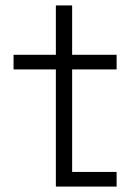

<svg xmlns="http://www.w3.org/2000/svg" viewBox="-20 -688 506 708"><path d="M186 0H410V-54H246V-432H410V-486H246V-668H186V-486H30V-432H186Z"/></svg>

Font: Meta Space Icons Icons
Style: Regular
Weight: 400
Designer: Meta Pool / Florian Karsten
Foundry: Meta Pool / Florian Karsten
Version: Version 2.000;Glyphs 3.2 (3187)